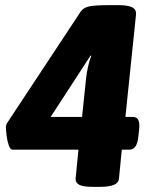

<svg xmlns="http://www.w3.org/2000/svg" viewBox="-20 -722 575 744"><path d="M339 2Q302 2 287 -6Q272 -14 273 -30L284 -142H28Q20 -142 14 -159Q8 -176 5.5 -197Q3 -218 3 -229Q3 -236 5 -240Q7 -244 8 -246L292 -676Q303 -693 327 -697.5Q351 -702 397 -702H441Q476 -702 492.5 -693.5Q509 -685 507 -665L466 -269H494Q510 -269 516 -257Q522 -245 519 -219L516 -192Q513 -166 504.5 -154Q496 -142 480 -142H452L441 -30Q440 -14 422 -6Q404 2 367 2ZM138 -210 100 -269H298L313 -413Q315 -436 321 -463Q327 -490 334 -506L272 -521L363 -556Z"/></svg>

Font: Asap Black
Style: Italic
Weight: 900
Italic angle: -6°
Designer: Pablo Cosgaya
Foundry: Omnibus-Type
Version: Version 3.001